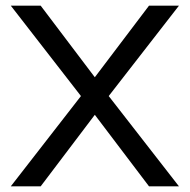

<svg xmlns="http://www.w3.org/2000/svg" viewBox="-20 -661 673 681"><path d="M614.8 0 365.6 -320.3 614.8 -641H508.6L316.3 -387L124.2 -641H18.2L267.1 -320.3L18.2 0H124.2L316.3 -253.8L508.6 0Z"/></svg>

Font: Estedad-VF-FD Black
Style: Regular
Weight: 900
Designer: Amin Abedi
Version: Version 4.000